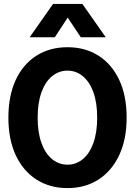

<svg xmlns="http://www.w3.org/2000/svg" viewBox="-20 -952 690 984"><path d="M326 12Q235 12 166.5 -32Q98 -76 60.5 -157Q23 -238 23 -349Q23 -461 60.5 -542Q98 -623 166.5 -666.5Q235 -710 326 -710Q417 -710 485 -666.5Q553 -623 591 -542.5Q629 -462 629 -349Q629 -238 591 -157Q553 -76 485 -32Q417 12 326 12ZM326 -108Q370 -108 404.5 -136.5Q439 -165 458.5 -219Q478 -273 478 -349Q478 -426 458.5 -479.5Q439 -533 404.5 -561.5Q370 -590 326 -590Q282 -590 247 -561.5Q212 -533 192.5 -479Q173 -425 173 -349Q173 -273 192.5 -219Q212 -165 247 -136.5Q282 -108 326 -108ZM132 -761 252 -932H402L522 -761H394L327 -862L261 -761Z"/></svg>

Font: Azeret Mono Thin SemiBold
Style: Regular
Weight: 600
Version: Version 1.002